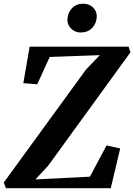

<svg xmlns="http://www.w3.org/2000/svg" viewBox="-36 -988 705 1008"><path d="M-5 0 -16 -30 416 -623.5 488 -698.5 225 -689 159.5 -545.5 86.5 -551.5 119.5 -743H639L649 -713.5L216.5 -117.5L150 -46L436 -60.5L523.5 -224.5L595 -208.5L545.5 0ZM386.5 -817.5Q367.5 -817.5 351.5 -827Q335.5 -836.5 326.5 -852Q317.5 -867.5 318 -886Q319 -920.5 341.8 -944.5Q364.5 -968.5 400 -968.5Q433.5 -968.5 453 -948.5Q472.5 -928.5 472 -902Q471.5 -867.5 449 -842.5Q426.5 -817.5 386.5 -817.5Z"/></svg>

Font: Merriweather 72pt
Style: Bold Italic
Weight: 700
Italic angle: -7.8°
Version: Version 2.101